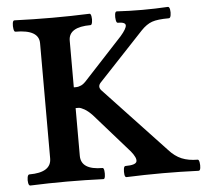

<svg xmlns="http://www.w3.org/2000/svg" viewBox="-49 -718 831 774"><g transform="rotate(-5 366.0 -331.5)"><path d="M43 3Q37 3 35 -8Q33 -19 35 -30.5Q37 -42 43 -42Q132 -42 132 -99V-565Q132 -620 37 -620Q32 -620 30 -631.5Q28 -643 29.5 -654.5Q31 -666 37 -666Q114 -663 190 -663Q266 -663 341 -666Q346 -666 348 -654.5Q350 -643 348 -631.5Q346 -620 341 -620Q252 -620 252 -565V-376H261Q271 -376 282 -381Q293 -386 306 -401L458 -565Q483 -594 482.5 -607Q482 -620 451 -620Q446 -620 444 -631.5Q442 -643 443.5 -654.5Q445 -666 451 -666Q503 -663 555 -663Q606 -663 658 -666Q664 -666 666 -654.5Q668 -643 666 -631.5Q664 -620 658 -620Q612 -620 589.5 -612Q567 -604 545 -581L361 -385Q348 -370 361 -355L608 -92Q632 -65 659.5 -53.5Q687 -42 724 -42Q729 -42 731 -30.5Q733 -19 731.5 -8Q730 3 724 3Q650 0 579 0Q504 0 432 3Q426 3 424.5 -8Q423 -19 424.5 -30.5Q426 -42 432 -42Q474 -42 477.5 -56.5Q481 -71 459 -98L319 -257Q302 -275 287 -283.5Q272 -292 264 -292H252V-99Q252 -42 339 -42Q344 -42 345.5 -30.5Q347 -19 345.5 -8Q344 3 339 3Q264 0 191 0Q116 0 43 3Z"/></g></svg>

Font: Junicode SmExp
Style: Bold
Weight: 700
Width: 6
Designer: Peter S. Baker
Version: Version 2.205; ttfautohint (v1.8.4)